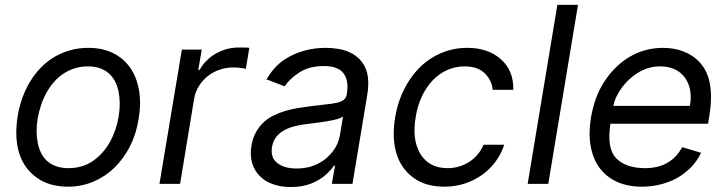

<svg xmlns="http://www.w3.org/2000/svg" viewBox="-20 -747 2953 780"><path d="M51.8 -275.6Q57.9 -312.9 70.3 -347.7Q82.7 -382.5 101 -413.4Q119.3 -444.2 143.6 -469.8Q168 -495.4 197.8 -513.7Q227.6 -532 263 -542.3Q298.3 -552.6 338.8 -552.6Q395.2 -552.6 438.2 -531.8Q481.2 -511 508 -473.2Q534.8 -435.4 544.4 -382.3Q554 -329.2 543.3 -264.2Q533.4 -202.4 507.5 -151.6Q481.5 -100.9 443.7 -64.6Q405.9 -28.4 358.1 -8.5Q310.4 11.4 256.4 11.4Q181.1 11.4 130.3 -24.5Q78.1 -61.1 58.1 -124.3Q38 -187.5 51.8 -275.6ZM133.5 -165.5Q138.1 -142.8 147.7 -123.9Q157.3 -105.1 172.8 -91.8Q188.2 -78.5 209.3 -71.2Q230.5 -63.9 257.8 -63.9Q315.7 -63.9 358 -93.4Q400.9 -123.6 427 -171Q453.1 -218.4 462.4 -275.6Q470.9 -329.5 461.6 -375Q457 -398.1 447.1 -416.9Q437.1 -435.7 421.9 -449.2Q406.6 -462.7 385.7 -470Q364.7 -477.3 337.4 -477.3Q307.5 -477.3 282 -468.9Q256.4 -460.6 235.3 -446Q214.1 -431.5 197.1 -411.4Q180 -391.3 167.3 -367.5Q154.5 -343.8 146 -317.5Q137.4 -291.2 132.8 -264.2Q124.3 -211.6 133.5 -165.5Z M718.8 -545.5H799.7L785.5 -463.1H791.2Q802.6 -484.4 819.8 -501.2Q837 -518.1 857.8 -529.8Q878.6 -541.5 901.8 -547.8Q925.1 -554 948.9 -554H967Q974.4 -554 981.4 -553.8Q988.3 -553.6 992.9 -552.6L978.7 -467.3Q976.6 -468 971.6 -468.9Q966.6 -469.8 959.7 -470.7Q952.8 -471.6 944.4 -472.3Q936.1 -473 927.6 -473Q898.8 -473 872.3 -464Q845.9 -454.9 824.4 -438Q802.9 -421.2 788.2 -397.5Q773.4 -373.9 768.5 -345.2L711.6 0H627.8Z M1001.4 -154.8Q1006.7 -186.1 1019.4 -209.2Q1032 -232.2 1049.9 -249.1Q1067.8 -266 1090.2 -277.2Q1112.6 -288.4 1137.3 -295.8Q1161.9 -303.3 1188.2 -307.7Q1214.5 -312.1 1240.1 -315.3Q1278.1 -320.3 1305 -323Q1332 -325.6 1350 -329.9Q1367.9 -334.2 1377.3 -342Q1386.7 -349.8 1389.2 -365.1V-367.9Q1397.7 -420.1 1375.4 -449.4Q1353 -478.7 1295.5 -478.7Q1235.8 -478.7 1195.7 -452.4Q1155.5 -426.1 1136.4 -396.3L1062.5 -424.7Q1077.4 -449.6 1094.6 -469.1Q1111.9 -488.6 1132.1 -502.5Q1152.3 -516.3 1173.8 -525.9Q1195.3 -535.5 1217 -541.4Q1238.6 -547.2 1260.3 -549.9Q1282 -552.6 1302.6 -552.6Q1328.8 -552.6 1354 -548.5Q1379.3 -544.4 1401.3 -534.1Q1423.3 -523.8 1440.5 -506.6Q1457.7 -489.3 1467.7 -463.1Q1482.2 -422.9 1471.6 -359.4L1411.9 0H1328.1L1340.9 -73.9H1336.6Q1330.6 -65 1322.1 -55.6Q1313.6 -46.2 1302.2 -35.9Q1279.1 -15.3 1243.6 -1.2Q1208.1 12.8 1160.5 12.8Q1121.8 12.8 1089.7 1.6Q1057.5 -9.6 1035.9 -31.1Q1014.2 -52.6 1004.6 -83.8Q995 -115.1 1001.4 -154.8ZM1106.2 -84.9Q1134.6 -62.5 1184.7 -62.5Q1233.7 -62.5 1272 -82Q1290.8 -91.6 1305.9 -104.6Q1321 -117.5 1332.4 -132.5Q1343.8 -147.4 1350.9 -163.9Q1358 -180.4 1360.8 -197.4L1373.6 -274.1Q1369.3 -269.9 1359 -266.2Q1348.7 -262.4 1335 -259.4Q1321.4 -256.4 1305.8 -253.9Q1290.1 -251.4 1275 -249.3Q1259.9 -247.2 1246.6 -245.6Q1233.3 -244 1224.4 -242.9Q1199.2 -239.7 1176 -233.8Q1152.7 -228 1133.9 -217.5Q1115.1 -207 1102.3 -190.9Q1089.5 -174.7 1085.2 -150.6Q1077.8 -106.9 1106.2 -84.9Z M1585.2 -269.9Q1591.3 -307.2 1604 -342.7Q1616.8 -378.2 1635.7 -409.4Q1654.5 -440.7 1679.5 -467.2Q1704.5 -493.6 1735.1 -512.4Q1765.6 -531.2 1801.5 -541.9Q1837.4 -552.6 1877.8 -552.6Q1963.4 -552.6 2015.6 -505.7Q2067.1 -459.5 2065.3 -382.1H1981.5Q1979.8 -401.3 1972.3 -417.3Q1964.8 -433.2 1949.9 -448.5Q1921.9 -477.3 1866.5 -477.3Q1829.9 -477.3 1797.2 -462.7Q1764.6 -448.2 1738.6 -421.3Q1712.7 -394.5 1694.6 -356.9Q1676.5 -319.2 1669 -272.7Q1652.7 -178.6 1688.2 -121.1Q1723.4 -63.9 1798.3 -63.9Q1822.8 -63.9 1845 -70.5Q1867.2 -77.1 1886.2 -89.3Q1905.2 -101.6 1920.1 -119.1Q1935 -136.7 1944.6 -159.1H2028.4Q2016.7 -122.9 1994.1 -91.8Q1971.6 -60.7 1940.2 -37.8Q1908.7 -14.9 1869.5 -1.8Q1830.3 11.4 1785.5 11.4Q1708.5 11.4 1659.4 -24.9Q1609 -62.1 1590.4 -124.1Q1571.7 -186.1 1585.2 -269.9Z M2328.1 -727.3 2207.4 0H2123.6L2244.3 -727.3Z M2380.7 -268.5Q2387.8 -310.4 2401.1 -347.3Q2414.4 -384.2 2435.7 -416.5Q2456.7 -448.5 2482.6 -473.7Q2508.5 -498.9 2538.5 -516.5Q2568.5 -534.1 2602.5 -543.3Q2636.4 -552.6 2673.3 -552.6Q2694.6 -552.6 2715.4 -549.2Q2736.2 -545.8 2755.3 -538.5Q2774.5 -531.2 2791.9 -519.9Q2809.3 -508.5 2823.5 -492.5Q2838.1 -476.6 2848.4 -455.6Q2858.7 -434.7 2863.6 -408.4Q2868.6 -382.1 2868.4 -350.1Q2868.3 -318.2 2862.2 -279.8L2856.5 -244.3H2459.9Q2444.2 -144.2 2483.3 -104Q2522.4 -63.9 2600.9 -63.9Q2652.7 -63.9 2690.3 -85Q2728 -106.2 2751.4 -149.1L2828.1 -126.4Q2811.8 -92 2786 -66.1Q2760.3 -40.1 2728.7 -22.9Q2697.1 -5.7 2661 2.8Q2625 11.4 2588.1 11.4Q2529.1 11.4 2485.4 -8.9Q2441.8 -29.1 2415.1 -65.9Q2388.5 -102.6 2379.4 -154.1Q2370.4 -205.6 2380.7 -268.5ZM2471.6 -316.8H2782.7Q2795.1 -386.7 2762.1 -431.8Q2729 -477.3 2660.5 -477.3Q2615.4 -477.3 2574.9 -453.5Q2556.8 -442.8 2540.1 -428.1Q2523.4 -413.4 2509.6 -395.4Q2495.7 -377.5 2485.8 -357.6Q2475.9 -337.7 2471.6 -316.8Z"/></svg>

Font: Inter P
Style: Italic
Weight: 400
Italic angle: -9.40001°
Designer: Rasmus Andersson
Foundry: rsms
Version: Version 3.018;git-588b23468